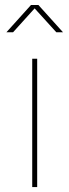

<svg xmlns="http://www.w3.org/2000/svg" viewBox="-20 -754 280 774"><path d="M109.9 0V-517.1H129.9V0ZM207 -624 119.6 -720.2 32.7 -624H5.9L105 -733.9H134.8L233.9 -624Z"/></svg>

Font: Montserrat
Style: Thin
Weight: 250
Designer: Julieta Ulanovsky
Foundry: Julieta Ulanovsky
Version: Version 1.000;PS 002.000;hotconv 1.0.70;makeotf.lib2.5.58329